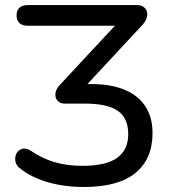

<svg xmlns="http://www.w3.org/2000/svg" viewBox="-20 -725 679 754"><path d="M60.8 -62.1Q39.2 -77.3 39.7 -101.3Q40.1 -125.2 58.2 -136.5Q76.4 -147.9 100.5 -133.3Q144.5 -103 194.1 -88.3Q243.7 -73.7 303.3 -73.7Q395.7 -73.7 439.7 -104.9Q483.6 -136.1 483.6 -198.7Q483.6 -260.6 443.1 -289.4Q402.6 -318.2 311.8 -318.2H233.8Q215.7 -318.2 205.6 -329.8Q195.6 -341.5 197.8 -358.5Q200.1 -375.5 214.3 -390.8L456.4 -650.9V-624H88.8Q67.7 -624 56.4 -634.5Q45.1 -645 45.1 -664.7Q45.1 -684.3 56.4 -694.7Q67.7 -705 88.8 -705H519Q538.6 -705 549.6 -692.8Q560.5 -680.6 557.8 -661.9Q555 -643.2 537.9 -625.7L299.4 -369.1L282.5 -394.8H339.9Q415.3 -394.8 468.8 -372.8Q522.3 -350.8 550.6 -307.7Q579 -264.7 579 -202.3Q579 -100.6 511.8 -45.7Q444.5 9.3 309.6 9.3Q233.1 9.3 168.9 -9.2Q104.6 -27.6 60.8 -62.1Z"/></svg>

Font: SN Pro Thin
Style: Regular
Weight: 200
Designer: Tobias Whetton
Foundry: Supernotes
Version: Version 1.003;Glyphs 3.3 (3324)